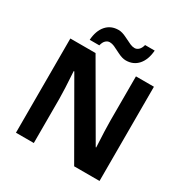

<svg xmlns="http://www.w3.org/2000/svg" viewBox="-203 -1091 1220 1260"><g transform="rotate(30 406.5 -461.0)"><path d="M723.1 0H530.8L220.2 -540H215.8Q225.1 -397 225.1 -335.9V0H89.8V-713.9H280.8L590.8 -179.2H594.2Q586.9 -318.4 586.9 -376V-713.9H723.1ZM276.9 -770H204.1Q209 -840.8 244.1 -880.9Q279.3 -920.9 336.9 -920.9Q363.8 -920.9 398.4 -903.3Q433.1 -885.7 451.2 -877.9Q468.8 -870.1 485.4 -870.1Q502 -870.1 515.6 -882.8Q529.3 -895.5 536.1 -921.9H608.9Q603.5 -851.1 568.4 -811Q533.2 -771 476.1 -771Q449.2 -771 414.6 -788.6Q379.9 -806.6 361.8 -814.5Q343.8 -822.3 327.1 -822.3Q310.5 -822.3 296.9 -809.6Q283.2 -796.9 276.9 -770Z"/></g></svg>

Font: OpenSans-Bold
Style: Bold
Weight: 700
Foundry: Ascender Corporation
Version: Version 1.10